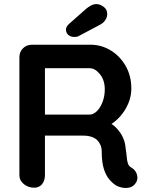

<svg xmlns="http://www.w3.org/2000/svg" viewBox="-20 -919 727 940"><path d="M147 0Q119 0 97 -17.5Q75 -35 75 -61V-639Q75 -665 92.5 -682.5Q110 -700 136 -700H424Q476 -700 521.5 -672.5Q567 -645 595 -596.5Q623 -548 623 -485Q623 -447 607.5 -411Q592 -375 565.5 -346Q539 -317 506 -301L507 -324Q535 -309 553.5 -288.5Q572 -268 582.5 -244.5Q593 -221 595 -194Q599 -169 600.5 -150Q602 -131 606.5 -118Q611 -105 624 -98Q646 -85 651.5 -60.5Q657 -36 640 -17Q629 -4 612 -0.5Q595 3 578 -0.5Q561 -4 550 -10Q533 -20 516 -39.5Q499 -59 488.5 -92Q478 -125 478 -177Q478 -194 472 -208.5Q466 -223 455 -233.5Q444 -244 427 -249.5Q410 -255 387 -255H185L200 -278V-61Q200 -35 186 -17.5Q172 0 147 0ZM186 -358H419Q437 -358 454 -374.5Q471 -391 482 -419.5Q493 -448 493 -482Q493 -526 469.5 -555.5Q446 -585 419 -585H188L200 -617V-334ZM345 -738Q326 -738 314.5 -748Q303 -758 303 -774Q303 -781 306.5 -787.5Q310 -794 317 -801L403 -877Q414 -886 426.5 -892.5Q439 -899 452 -899Q469 -899 487 -886Q505 -873 505 -850Q505 -835 495.5 -820.5Q486 -806 468 -797L368 -744Q362 -740 356 -739Q350 -738 345 -738Z"/></svg>

Font: zvoove
Style: Bold
Weight: 700
Designer: Vernon Adams (Nunito) & Andrew Paglinawan (Quicksand)
Foundry: zvoove
Version: Version 3.006